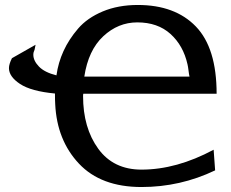

<svg xmlns="http://www.w3.org/2000/svg" viewBox="-20 -733 927 772"><path d="M16 -459Q16 -475 28 -499L123 -553L119 -533Q114 -523 114 -513Q114 -489 136.5 -465.5Q159 -442 207 -430Q214 -481 235.5 -528Q257 -575 294 -618Q331 -661 393 -687Q455 -713 534 -713Q684 -713 767.5 -626.5Q851 -540 851 -356H315Q314 -353 314 -347Q314 -219 375 -135Q436 -51 549 -51Q690 -51 839 -131L845 -48Q705 19 549 19Q386 19 297.5 -75Q209 -169 202 -314Q201 -328 201 -357Q105 -366 60.5 -395.5Q16 -425 16 -459ZM319 -425H742Q740 -433 738 -449.5Q736 -466 734 -474Q717 -550 665.5 -596.5Q614 -643 532 -643Q455 -643 395 -587Q335 -531 319 -425Z"/></svg>

Font: Coval
Style: Medium
Weight: 500
Foundry: Context Ltd
Version: Version 001.000